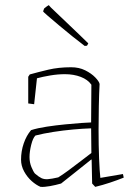

<svg xmlns="http://www.w3.org/2000/svg" viewBox="-20 -721 519 748"><path d="M218 -6Q197 0 175 4Q153 8 138 7Q121 0 103.5 -15.5Q86 -31 74 -53Q62 -75 62 -99Q62 -132 72.5 -162.5Q83 -193 101 -214Q126 -222 162 -227.5Q198 -233 234.5 -236.5Q271 -240 298.5 -242Q326 -244 335 -244L336 -391Q322 -411 294.5 -421.5Q267 -432 233 -432Q205 -432 175.5 -427Q146 -422 124 -416L113 -315L90 -318V-422L96 -431Q128 -440 168 -449.5Q208 -459 257 -459Q288 -459 312 -447Q336 -435 351 -419.5Q366 -404 368 -394Q366 -357 365 -308Q364 -259 364 -215Q364 -155 366 -104Q368 -53 371 -28L459 -43L462 -29Q437 -19 408.5 -9.5Q380 0 351 7L339 -6L337 -98L336 -100Q305 -75 271.5 -48.5Q238 -22 218 -6ZM116 -45Q131 -32 141.5 -27Q152 -22 166.5 -23Q181 -24 207 -30Q222 -39 246.5 -57Q271 -75 295.5 -94Q320 -113 336 -125L335 -221Q303 -220 264.5 -216.5Q226 -213 187.5 -207Q149 -201 118 -193Q108 -183 101.5 -156.5Q95 -130 95 -109Q95 -88 102.5 -70Q110 -52 116 -45ZM319 -543 310 -542Q290 -557 262.5 -579Q235 -601 209 -623Q183 -645 165.5 -660Q148 -675 148 -677L152 -688Q164 -698 170 -701L178 -692L288 -587L324 -552Z"/></svg>

Font: Labrada ExtraLight
Style: Regular
Weight: 200
Designer: Mercedes Jáuregui
Foundry: Omnibus-Type Team
Version: Version 1.000; ttfautohint (v1.8.4.7-5d5b)